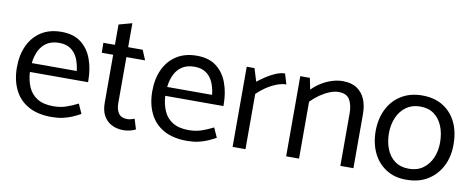

<svg xmlns="http://www.w3.org/2000/svg" viewBox="-58 -875 2823 1144"><g transform="rotate(10 1353.5 -303.5)"><path d="M466 -230V-237Q466 -310 444.5 -369Q423 -428 377.5 -463Q332 -498 259 -498Q187 -498 136.5 -465.5Q86 -433 59.5 -376Q33 -319 33 -244Q33 -168 61 -110Q89 -52 145.5 -20Q202 12 287 12Q323 12 353.5 5.5Q384 -1 410.5 -12.5Q437 -24 460 -37L434 -95Q396 -76 362 -64.5Q328 -53 286 -53Q226 -53 189 -76Q152 -99 134.5 -139Q117 -179 114 -230ZM116 -284Q121 -328 137.5 -361Q154 -394 183.5 -412.5Q213 -431 256 -431Q298 -431 325.5 -412.5Q353 -394 368 -361Q383 -328 388 -284Z M753 -477H665V-622L585 -600V-477H515L516 -417H585V-126Q585 -80 602 -49Q619 -18 650 -1.5Q681 15 722 15Q736 15 750 12.5Q764 10 776 6Q788 2 796 -2L777 -64Q770 -61 757.5 -57.5Q745 -54 733 -54Q697 -54 681 -77Q665 -100 665 -137V-417H778Z M1285 -230V-237Q1285 -310 1263.5 -369Q1242 -428 1196.5 -463Q1151 -498 1078 -498Q1006 -498 955.5 -465.5Q905 -433 878.5 -376Q852 -319 852 -244Q852 -168 880 -110Q908 -52 964.5 -20Q1021 12 1106 12Q1142 12 1172.5 5.5Q1203 -1 1229.5 -12.5Q1256 -24 1279 -37L1253 -95Q1215 -76 1181 -64.5Q1147 -53 1105 -53Q1045 -53 1008 -76Q971 -99 953.5 -139Q936 -179 933 -230ZM935 -284Q940 -328 956.5 -361Q973 -394 1002.5 -412.5Q1032 -431 1075 -431Q1117 -431 1144.5 -412.5Q1172 -394 1187 -361Q1202 -328 1207 -284Z M1459 0V-334Q1481 -356 1510 -376Q1539 -396 1571.5 -409Q1604 -422 1632 -422L1613 -485Q1587 -485 1556.5 -472Q1526 -459 1498.5 -440.5Q1471 -422 1452 -407L1428 -485H1381V0Z M1783 0V-344Q1807 -369 1835 -388.5Q1863 -408 1892.5 -420Q1922 -432 1946 -432Q1996 -432 2014.5 -400Q2033 -368 2033 -318V0H2112V-328Q2112 -378 2096 -416.5Q2080 -455 2046.5 -477.5Q2013 -500 1960 -500Q1928 -500 1894 -489Q1860 -478 1830 -459Q1800 -440 1777 -416L1763 -485H1705V0Z M2435 13Q2363 14 2311 -19.5Q2259 -53 2231.5 -110.5Q2204 -168 2204 -244Q2205 -318 2233.5 -375Q2262 -432 2315.5 -465Q2369 -498 2442 -498Q2515 -498 2567 -466Q2619 -434 2647 -377Q2675 -320 2675 -241Q2675 -167 2645.5 -110Q2616 -53 2562.5 -20Q2509 13 2435 13ZM2437 -54Q2487 -54 2522 -79Q2557 -104 2575.5 -146Q2594 -188 2594 -240Q2594 -295 2576.5 -338Q2559 -381 2525.5 -406Q2492 -431 2441 -431Q2392 -431 2357 -406Q2322 -381 2303.5 -339Q2285 -297 2284 -245Q2284 -191 2301 -147.5Q2318 -104 2352.5 -79Q2387 -54 2437 -54Z"/></g></svg>

Font: Catamaran
Style: Regular
Weight: 400
Designer: Pria Ravichandran
Version: Version 2.000